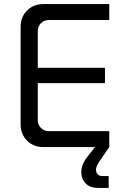

<svg xmlns="http://www.w3.org/2000/svg" viewBox="-20 -720 608 940"><path d="M192 0Q144 0 112.5 -31.5Q81 -63 81 -111V-589Q81 -637 112.5 -668.5Q144 -700 192 -700H515V-622H219Q196 -622 180.5 -606.5Q165 -591 165 -569V-131Q165 -109 180.5 -93.5Q196 -78 219 -78H515V0ZM124 -313V-388H494V-313ZM461 200Q421 200 399.5 178Q378 156 378 123Q378 100 388 79Q398 58 421 31L475 -39L515 0L466 71Q460 80 455 90.5Q450 101 450 112Q450 123 457.5 132.5Q465 142 482 142H512V200Z"/></svg>

Font: SUSE
Style: Regular
Weight: 400
Designer: Rene Bieder
Foundry: SUSE
Version: Version 1.000